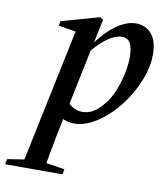

<svg xmlns="http://www.w3.org/2000/svg" viewBox="-162 -545 750 860"><g transform="rotate(10 212.5 -114.5)"><path d="M-81 247 -76 223 25 207H80L185 223L180 247ZM-7 247 129 -403 150 -389 48 -406 52 -427 226 -476 239 -466 213 -342 211 -334 149 -35 144 -17Q133 38 123.5 85Q114 132 107 172.5Q100 213 94 247ZM191 14Q161 14 132.5 -1Q104 -16 84 -45L131 -96Q148 -75 169 -59.5Q190 -44 218 -44Q236 -44 252 -50Q268 -56 282.5 -67.5Q297 -79 310 -95Q335 -123 351.5 -162.5Q368 -202 377 -244.5Q386 -287 386 -321Q386 -361 375 -383.5Q364 -406 334 -406Q317 -406 294.5 -395Q272 -384 245.5 -360Q219 -336 188 -297L179 -313H185Q212 -357 245 -394Q278 -431 315 -453.5Q352 -476 389 -476Q415 -476 437 -463.5Q459 -451 472.5 -423.5Q486 -396 486 -351Q486 -303 468.5 -252.5Q451 -202 421.5 -154.5Q392 -107 353.5 -69Q315 -31 273.5 -8.5Q232 14 191 14Z"/></g></svg>

Font: Source Serif 4 48pt SemiBold
Style: Italic
Weight: 600
Italic angle: -12°
Designer: Frank Grießhammer
Foundry: Adobe Systems Incorporated
Version: Version 4.004;hotconv 1.0.116;makeotfexe 2.5.65601